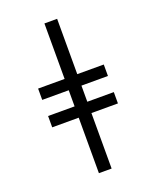

<svg xmlns="http://www.w3.org/2000/svg" viewBox="-173 -922 945 1164"><g transform="rotate(-20 300.0 -340.0)"><path d="M259 143V-215H88V-288H259V-392H88V-465H259V-823H341V-466H512V-392H341V-288H512V-215H341V143Z"/></g></svg>

Font: Zed Mono Extended
Style: Regular
Weight: 400
Width: 7
Monospace: yes
Designer: Belleve Invis
Foundry: Belleve Invis
Version: Version 1.0.0; ttfautohint (v1.8.4)